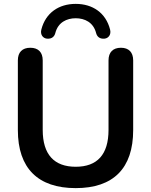

<svg xmlns="http://www.w3.org/2000/svg" viewBox="-20 -959 778 989"><path d="M221 -760C249 -757 261 -773 265 -789C279 -844 324 -865 370 -865C416 -865 461 -844 475 -789C479 -773 491 -757 519 -760C538 -762 554 -780 547 -807C525 -893 457 -939 370 -939C283 -939 215 -893 193 -807C186 -780 202 -762 221 -760ZM370 10C564 10 666 -92 666 -289V-648C666 -690 643 -713 603 -713C562 -713 539 -690 539 -648V-290C539 -163 481 -100 370 -100C259 -100 200 -163 200 -290V-648C200 -690 177 -713 136 -713C95 -713 72 -690 72 -648V-289C72 -92 176 10 370 10Z"/></svg>

Font: Nunito
Style: Bold
Weight: 700
Designer: Vernon Adams
Foundry: Vernon Adams
Version: Version 3.602